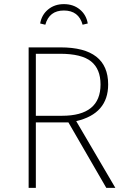

<svg xmlns="http://www.w3.org/2000/svg" viewBox="-20 -912 619 932"><path d="M290 -861Q219 -861 200 -792L175 -798Q182 -840 213.5 -866Q245 -892 290 -892Q336 -892 367.5 -866Q399 -840 406 -798L381 -792Q362 -861 290 -861ZM496 0 312 -318H154V0H119V-682H274Q505 -682 505 -502Q505 -360 350 -324L540 0ZM154 -350H281Q468 -350 468 -502Q468 -577 422 -614Q376 -651 271 -651H154Z"/></svg>

Font: Fira Sans UltraLight
Style: Regular
Weight: 200
Designer: Carrois Corporate & Edenspiekermann AG
Foundry: Carrois Corporate GbR & Edenspiekermann AG
Version: Version 4.106;PS 004.106;hotconv 1.0.70;makeotf.lib2.5.58329